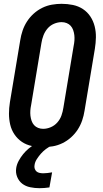

<svg xmlns="http://www.w3.org/2000/svg" viewBox="-20 -763 540 1006"><path d="M206 8Q176 8 147 2Q118 -4 95 -19.5Q72 -35 56 -58.5Q40 -82 33.5 -110Q27 -138 27 -167.5Q27 -197 32 -228L86 -552Q90 -578 98.5 -603Q107 -628 121.5 -650.5Q136 -673 156.5 -691.5Q177 -710 201.5 -722Q226 -734 252 -738.5Q278 -743 303 -743Q333 -743 362 -737Q391 -731 414.5 -715.5Q438 -700 453.5 -676.5Q469 -653 476 -625Q483 -597 482.5 -567.5Q482 -538 477 -507L423 -183Q419 -157 410.5 -132Q402 -107 387.5 -84.5Q373 -62 352.5 -43.5Q332 -25 307.5 -13Q283 -1 257 3.5Q231 8 206 8ZM206 -88Q226 -88 246 -96.5Q266 -105 280.5 -121.5Q295 -138 302 -158Q309 -178 312 -198L366 -523Q369 -537 370 -551Q371 -565 369.5 -578.5Q368 -592 363.5 -605Q359 -618 350.5 -627.5Q342 -637 329.5 -642Q317 -647 303 -647Q283 -647 263 -638.5Q243 -630 229 -613.5Q215 -597 207.5 -577Q200 -557 197 -537L143 -212Q140 -198 139 -184Q138 -170 139.5 -156.5Q141 -143 145.5 -130Q150 -117 158.5 -107.5Q167 -98 179.5 -93Q192 -88 206 -88ZM186 223Q162 223 138 218Q114 213 96.5 199.5Q79 186 70 164Q61 142 65 117Q68 98 78 79.5Q88 61 101 45Q114 29 130 15.5Q146 2 165 -8H252L251 0Q235 7 220.5 18Q206 29 194.5 42Q183 55 173 70.5Q163 86 161 102Q159 112 162 121Q165 130 171.5 135.5Q178 141 187.5 143Q197 145 207 145Q218 145 229 143.5Q240 142 253 140L239 219Q226 221 212.5 222Q199 223 186 223Z"/></svg>

Font: Iosevka Oblique
Style: Bold
Weight: 700
Italic angle: -9°
Monospace: yes
Designer: Belleve Invis
Foundry: Belleve Invis
Version: Version 32.5.0; ttfautohint (v1.8.4)